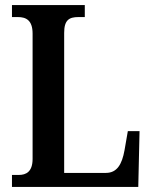

<svg xmlns="http://www.w3.org/2000/svg" viewBox="-20 -734 598 754"><path d="M27 0H523L528 -219H482L469 -144C459 -88 439 -55 396 -55H232V-605C232 -655 251 -667 288 -667H313V-714H27V-667H50C82 -667 108 -655 108 -602V-110C108 -59 82 -47 54 -47H27Z"/></svg>

Font: Noto Serif Myanmar Condensed SemiBold
Style: Regular
Weight: 600
Width: 3
Designer: Ben Mitchell and the Monotype Design Team
Foundry: Monotype Imaging Inc.
Version: Version 2.106